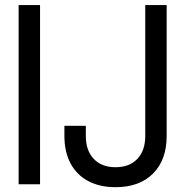

<svg xmlns="http://www.w3.org/2000/svg" viewBox="-20 -739 743 770"><path d="M140.6 -718.8V0H54.7V-718.8ZM443.4 11.7Q379.9 11.7 333.7 -12.9Q287.6 -37.6 262.9 -83.7Q238.3 -129.9 238.3 -193.4V-234.4H324.2V-193.4Q324.2 -135.3 356 -101.8Q387.7 -68.4 443.4 -68.4Q499 -68.4 530.8 -101.8Q562.5 -135.3 562.5 -193.4V-718.8H648.4V-193.4Q648.4 -97.7 593.8 -43Q539.1 11.7 443.4 11.7Z"/></svg>

Font: Inter Display V
Style: Regular
Weight: 400
Designer: Rasmus Andersson
Foundry: rsms
Version: Version 3.015;git-src